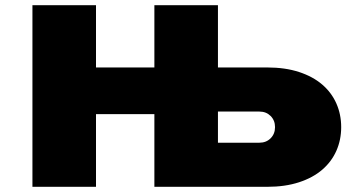

<svg xmlns="http://www.w3.org/2000/svg" viewBox="-20 -720 1370 740"><path d="M575 0V-280H350V0H105V-700H350V-460H575V-700H820V-460H1010Q1079 -460 1132.5 -442.5Q1186 -425 1222 -394Q1258 -363 1276.5 -321Q1295 -279 1295 -230Q1295 -181 1276.5 -139Q1258 -97 1222 -66Q1186 -35 1132.5 -17.5Q1079 0 1010 0ZM1040 -230Q1040 -256 1023 -273Q1006 -290 980 -290H820V-170H980Q1006 -170 1023 -187Q1040 -204 1040 -230Z"/></svg>

Font: Imperial One
Style: Regular
Weight: 400
Designer: Jovanny Lemonad
Foundry: Jovanny Lemonad
Version: Version 1.000